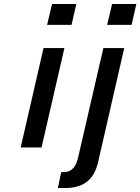

<svg xmlns="http://www.w3.org/2000/svg" viewBox="-20 -742 706 966"><path d="M340 -617 364 -722H242L217 -617ZM519 -617H642L666 -722H544ZM189 0 304 -500H199L84 0ZM271 204H308C388 204 451 172 473 76L605 -500H500L374 46C364 91 346 124 299 124H288Z"/></svg>

Font: Perun Medium Italic
Style: Regular
Weight: 500
Italic angle: -12°
Foundry: Copyright (c) Stefan Peev, Context Ltd, 2016
Version: Version 1.026